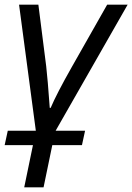

<svg xmlns="http://www.w3.org/2000/svg" viewBox="-33 -555 562 815"><path d="M182.1 -97.2Q207 -156.2 272 -271L421.9 -535.2H508.8L203.1 0H328.1L314.9 61H189L151.9 240.2H69.8L106.9 61H-13.2L0 0H119.1L47.9 -535.2H129.9L163.1 -273.9Q169.4 -220.2 178.2 -97.2Z"/></svg>

Font: OpenSans-Italic
Style: Italic
Weight: 400
Italic angle: -12°
Foundry: Ascender Corporation
Version: Version 1.10